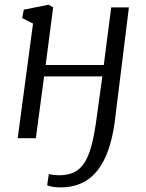

<svg xmlns="http://www.w3.org/2000/svg" viewBox="-20 -586 617 814"><path d="M467.5 -78Q455.5 18 426.2 81.8Q397 145.5 349.8 177Q302.5 208.5 236 208.5Q220.5 208.5 203.8 206Q187 203.5 180 199L187 152Q193 153.5 204.8 155.2Q216.5 157 231.5 157Q269 157 295.8 143.5Q322.5 130 340.8 99.5Q359 69 371 19Q383 -31 392 -103.5L414 -262H167L132 0H55L120 -486L74 -509.5L81 -545L186 -566L205.5 -555L173.5 -310.5H420L451.5 -554.5H526.5Z"/></svg>

Font: Merriweather Light
Style: Italic
Weight: 300
Italic angle: -7.8°
Designer: Eben Sorkin
Foundry: Eben Sorkin
Version: Version 2.101